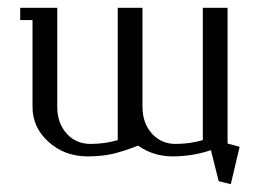

<svg xmlns="http://www.w3.org/2000/svg" viewBox="-20 -404 672 496"><path d="M32.2 -352.1V-383.8H127.9V-127.9Q127.9 -86.4 151.9 -59.3Q175.8 -32.2 213.9 -32.2Q250 -32.2 284.2 -42V-383.8H348.1V-127.9Q348.1 -86.4 372.1 -59.3Q396 -32.2 434.1 -32.2Q469.7 -32.2 503.9 -42V-383.8H567.9V-33.2L599.1 -24.9L576.2 71.8L544.9 64L524.9 -16.1Q477.1 0 425.8 0Q376 0 336.9 -27.8Q297.9 -12.7 270 -6.3Q242.2 0 206.1 0Q147 0 105.5 -37.4Q64 -74.7 64 -127.9V-352.1Z"/></svg>

Font: Gawaa
Style: Regular
Weight: 400
Designer: T. Christopher White
Version: Version 1.0